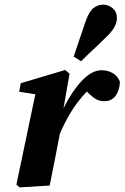

<svg xmlns="http://www.w3.org/2000/svg" viewBox="-20 -803 539 831"><path d="M51 -4 133 -395 63 -406 70 -443 262 -500 281 -484 255 -335Q290 -406 333.5 -452.5Q377 -499 420 -499Q446 -499 468 -486.5Q490 -474 499 -449Q498 -414 481 -389.5Q464 -365 431 -365Q409 -365 392 -376Q375 -387 356 -407Q315 -364 287.5 -318.5Q260 -273 239 -224L237 -214Q227 -161 216.5 -107.5Q206 -54 195 0L65 8ZM299 -558Q312 -596 324.5 -634Q337 -672 350 -709Q365 -753 384.5 -768Q404 -783 426 -783Q449 -783 467.5 -767.5Q486 -752 486 -726Q486 -704 473.5 -683Q461 -662 437 -640Q411 -614 384 -589Q357 -564 331 -538Z"/></svg>

Font: Source Serif Pro
Style: Bold Italic
Weight: 700
Italic angle: -12°
Designer: Frank Grießhammer
Foundry: Adobe Systems Incorporated
Version: Version 3.001;hotconv 1.0.111;makeotfexe 2.5.65597